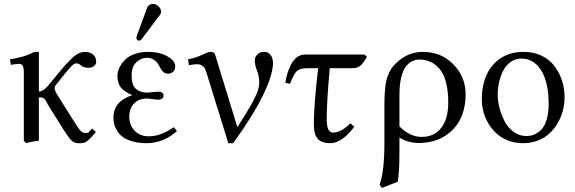

<svg xmlns="http://www.w3.org/2000/svg" viewBox="-20 -700 2862 955"><path d="M458.5 -391.6Q458.5 -379.4 446.8 -371.1Q435.1 -362.8 420.4 -362.8Q396 -362.8 381.3 -376Q371.6 -384.8 358.9 -384.8Q348.6 -384.8 335.2 -371.1Q321.8 -357.4 290 -317.4L255.4 -273.9Q251.5 -269 251.5 -261.2Q251.5 -250 268.6 -222.7L341.3 -106.9Q371.1 -59.6 378.9 -51.3Q390.6 -38.6 403.8 -38.6Q405.3 -38.6 407.7 -38.6Q410.2 -38.6 411.1 -38.6Q416.5 -38.6 420.4 -41.7Q424.3 -44.9 438 -60.5Q456.5 -43.9 457 -43.9Q435.5 -17.6 422.4 -5.6Q409.2 6.3 400.6 9.3Q392.1 12.2 378.4 12.2Q377 12.2 373 12.2Q369.1 12.2 366.7 12.2Q349.1 12.2 334 -2.9Q318.8 -18.1 291 -63L217.8 -180.2Q215.8 -184.1 212.4 -191.4Q209 -198.7 206.8 -201.7Q204.6 -204.6 200.4 -208.7Q196.3 -212.9 189.7 -214.4Q183.1 -215.8 173.3 -215.8V0Q134.8 3.9 109.9 12.2L98.6 0V-337.4Q98.6 -363.8 93 -373Q87.4 -382.3 76.2 -382.3Q58.6 -382.3 34.2 -377.4L29.3 -404.8Q104.5 -417 138.2 -436Q148.4 -441.9 158.2 -441.9H173.3V-245.1Q195.3 -245.1 220.7 -275.4L258.8 -321.8Q285.6 -354.5 299.3 -370.1Q313 -385.7 333.3 -405.8Q353.5 -425.8 369.6 -433.8Q385.7 -441.9 401.9 -441.9Q426.8 -441.9 442.6 -429.2Q458.5 -416.5 458.5 -391.6Z M740.2 -680.2Q755.4 -680.2 768.3 -668.7Q781.2 -657.2 781.2 -642.1Q781.2 -633.8 776.4 -627L684.6 -505.4Q678.7 -497.6 673.3 -497.6Q667.5 -497.6 662.8 -501.7Q658.2 -505.9 658.2 -511.2Q658.2 -513.7 660.2 -520.5L712.4 -663.1Q715.3 -670.9 723.4 -675.5Q731.4 -680.2 740.2 -680.2ZM623 -118.7Q623 -77.6 649.9 -49.8Q676.8 -22 720.2 -22Q779.8 -22 844.7 -67.4L859.9 -47.9Q832 -22 793 -4.9Q753.9 12.2 710 12.2Q670.4 12.2 640.1 3.7Q609.9 -4.9 592 -17.8Q574.2 -30.8 563.2 -48.6Q552.2 -66.4 548.3 -82.5Q544.4 -98.6 544.4 -115.7Q544.4 -195.8 638.2 -227.1Q600.1 -242.2 582 -263.9Q564 -285.6 564 -321.8Q564 -335 568.4 -349.9Q572.8 -364.7 584 -381.3Q595.2 -397.9 611.6 -411.1Q627.9 -424.3 655.5 -433.1Q683.1 -441.9 716.8 -441.9Q772.9 -441.9 812.3 -419.9Q851.6 -397.9 851.6 -370.1Q851.6 -351.1 840.3 -342.3Q829.1 -333.5 816.4 -333.5Q801.3 -333.5 792.2 -341.8Q783.2 -350.1 774.9 -366.2Q767.1 -380.9 761.5 -388.7Q755.9 -396.5 742.4 -404.5Q729 -412.6 710.9 -412.6Q682.1 -412.6 658.4 -390.6Q634.8 -368.7 634.8 -324.2Q634.8 -276.4 656 -257.8Q677.2 -239.3 713.4 -239.3Q713.9 -239.3 725.6 -240.5Q737.3 -241.7 749.8 -242.9Q762.2 -244.1 764.6 -244.1Q793.5 -244.1 793.5 -225.1Q793.5 -204.1 763.7 -204.1Q759.8 -204.1 738.3 -207Q716.8 -210 712.4 -210Q670.9 -210 647 -185.5Q623 -161.1 623 -118.7Z M1005.4 -343.8Q1000.5 -359.9 991.2 -368.7Q981.9 -377.4 974.9 -378.9Q967.8 -380.4 957 -380.4Q944.3 -380.4 919.9 -375.5L915 -404.8Q947.3 -411.1 970 -420.7Q992.7 -430.2 1005.1 -436Q1017.6 -441.9 1030.3 -441.9Q1045.9 -441.9 1049.8 -428.7L1160.6 -67.9Q1223.6 -164.6 1246.6 -211.7Q1269.5 -258.8 1269.5 -285.6Q1269.5 -320.3 1258.3 -348.9Q1247.1 -377.4 1247.1 -401.4Q1247.1 -415.5 1259.8 -428.7Q1272.5 -441.9 1293.5 -441.9Q1314.9 -441.9 1326.4 -425.8Q1337.9 -409.7 1337.9 -386.7Q1337.9 -329.1 1288.3 -226.6Q1238.8 -124 1139.6 12.2H1115.7Z M1496.6 -428.7Q1496.6 -428.7 1793.5 -428.7L1804.7 -417.5Q1789.1 -388.2 1773.9 -374.5Q1758.8 -360.8 1732.9 -360.8H1620.1Q1605 -191.4 1605 -106.4Q1605 -40.5 1636.2 -40.5Q1677.2 -40.5 1723.1 -86.9L1742.2 -69.3Q1679.7 12.2 1623.5 12.2Q1580.6 12.2 1560.8 -9Q1541 -30.3 1541 -83.5Q1541 -178.2 1562.5 -360.8H1506.8Q1471.2 -360.8 1456.1 -345.9Q1440.9 -331.1 1422.4 -283.2L1399.4 -288.1Q1402.3 -310.5 1408.9 -332.8Q1415.5 -355 1426.8 -377.7Q1438 -400.4 1456.1 -414.6Q1474.1 -428.7 1496.6 -428.7Z M1958 204.1 1879.4 234.9 1868.2 217.3Q1892.1 155.3 1892.1 7.3V-184.1Q1892.1 -233.4 1896.5 -268.8Q1900.9 -304.2 1910.2 -326.2Q1919.4 -348.1 1927 -359.4Q1934.6 -370.6 1947.3 -383.3Q2005.4 -441.9 2085 -441.9Q2174.3 -441.9 2235.1 -379.9Q2295.9 -317.9 2295.9 -231.4Q2295.9 -118.7 2231 -53.7Q2166 11.2 2063 11.2Q2010.7 11.2 1966.8 -15.6V58.1Q1966.8 161.6 1958 204.1ZM2209.5 -189Q2209.5 -300.8 2170.2 -352.3Q2130.9 -403.8 2065.4 -403.8Q2047.4 -403.8 2031.5 -396.5Q2015.6 -389.2 2000.2 -371.1Q1984.9 -353 1975.8 -316.4Q1966.8 -279.8 1966.8 -227.5V-71.3Q2019 -19 2077.1 -19Q2139.6 -19 2174.6 -63.7Q2209.5 -108.4 2209.5 -189Z M2376.5 -205.1Q2376.5 -273.9 2400.1 -327.1Q2423.8 -380.4 2471.2 -411.1Q2518.6 -441.9 2583 -441.9Q2626 -441.9 2661.1 -428.2Q2696.3 -414.6 2719.5 -391.8Q2742.7 -369.1 2758.5 -339.1Q2774.4 -309.1 2781.2 -277.8Q2788.1 -246.6 2788.1 -214.4Q2788.1 -183.6 2780.3 -152.3Q2772.5 -121.1 2755.9 -91.3Q2739.3 -61.5 2715.6 -38.6Q2691.9 -15.6 2657.2 -1.7Q2622.6 12.2 2581.5 12.2Q2542.5 12.2 2508.8 -0.5Q2475.1 -13.2 2451.2 -34.7Q2427.2 -56.2 2410.2 -84.2Q2393.1 -112.3 2384.8 -143.1Q2376.5 -173.8 2376.5 -205.1ZM2572.8 -408.7Q2543.9 -408.7 2521 -392.8Q2498 -377 2484.1 -350.8Q2470.2 -324.7 2462.9 -293.2Q2455.6 -261.7 2455.6 -228Q2455.6 -197.8 2464.4 -163.6Q2473.1 -129.4 2489.5 -97.4Q2505.9 -65.4 2534.4 -44.4Q2563 -23.4 2598.1 -23.4Q2613.3 -23.4 2627.2 -27.1Q2641.1 -30.8 2656.5 -41.5Q2671.9 -52.2 2683.1 -69.1Q2694.3 -85.9 2701.7 -115.2Q2709 -144.5 2709 -182.1Q2709 -290 2672.1 -349.4Q2635.3 -408.7 2572.8 -408.7Z"/></svg>

Font: Libertinage
Style: l
Weight: 400
Designer: OSP
Foundry: OSP
Version: Version 1.0; 2008; OFL relea